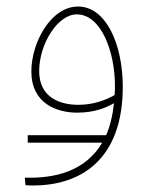

<svg xmlns="http://www.w3.org/2000/svg" viewBox="-20 -337 467 588"><path d="M65 100H293C241 188 147 210 56 207L58 230C66 231 74 231 82 231C229 231 356 150 356 -71C356 -201 305 -317 219 -317C136 -317 76 -207 76 -118C76 -20 154 8 216 8C268 8 303 -6 329 -21C325 17 317 50 305 77H65ZM100 -119C100 -203 157 -293 215 -293C291 -293 332 -176 332 -75C332 -65 332 -55 331 -46C307 -32 268 -16 220 -16C160 -16 100 -41 100 -119Z"/></svg>

Font: Noto Sans Arabic SemCond Thin
Style: Regular
Weight: 100
Width: 4
Designer: Monotype Design Team, Nadine Chahine, Nizar Qandah and Khaled Hosny
Foundry: Monotype Imaging Inc.
Version: Version 2.012